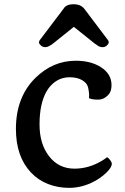

<svg xmlns="http://www.w3.org/2000/svg" viewBox="-20 -884 594 913"><path d="M55.7 0ZM403.3 -417 403.8 -434.6Q403.8 -443.8 399.4 -466.1Q395 -488.3 371.3 -502.4Q347.7 -516.6 311.3 -516.6Q274.9 -516.6 246.8 -498.3Q218.8 -480 201.2 -449.2Q168 -390.6 168 -292.5Q168 -199.7 212.9 -141.6Q258.8 -82 334 -82Q402.3 -82 464.8 -119.6Q480 -128.9 488.3 -135.7Q493.2 -135.7 499.5 -127.9Q511.7 -113.8 511.7 -105.2Q511.7 -96.7 504.9 -85.7Q498 -74.7 485.1 -62.3Q472.2 -49.8 454.1 -37.1Q436 -24.4 413.6 -14.2Q362.3 9.3 308.6 9.3Q254.9 9.3 208.3 -9Q161.6 -27.3 127.9 -63Q55.7 -138.7 55.7 -271Q55.7 -421.4 147.5 -512.7Q231 -595.2 340.3 -595.2Q412.1 -595.2 460 -564.5Q510.3 -532.2 510.3 -479.5Q510.3 -450.7 497.6 -436Q475.6 -410.2 446.5 -410.2Q417.5 -410.2 403.3 -417ZM233.9 -678.2Q210 -659.7 196.3 -659.7Q182.6 -659.7 174.1 -668Q165.5 -676.3 165.5 -680.7Q165.5 -689.5 168.9 -692.9L281.7 -841.8Q293.9 -863.8 329.6 -863.8Q364.3 -863.8 381.3 -841.8L493.7 -692.9Q497.1 -689 497.1 -682.6Q497.1 -676.3 488.5 -668Q480 -659.7 468 -659.7Q456.1 -659.7 447 -665.5Q438 -671.4 428.7 -678.2L331.1 -756.3Z"/></svg>

Font: Quando
Style: Regular
Weight: 400
Version: Version 1.002